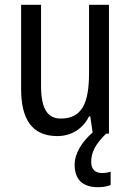

<svg xmlns="http://www.w3.org/2000/svg" viewBox="-20 -557 545 800"><path d="M360 117C360 78 377 44 422 0H434V-537H351V-253C351 -126 321 -63 233 -63C177 -63 151 -106 151 -199V-537H68V-186C68 -62 112 10 219 10C275 10 324 -18 351 -72H356L366 -5C323 32 291 81 291 129C291 190 323 223 389 223C411 223 428 219 441 214V158C433 161 422 164 405 164C376 164 360 148 360 117Z"/></svg>

Font: Noto Sans Gujarati Condensed
Style: Regular
Weight: 400
Width: 3
Designer: Jelle Bosma - Monotype Design Team, Universal Thirst
Foundry: Monotype Imaging Inc.
Version: Version 2.106